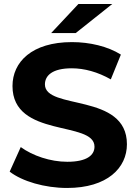

<svg xmlns="http://www.w3.org/2000/svg" viewBox="-20 -921 678 953"><path d="M234 -757H356L537 -901H369ZM313 12C513 12 610 -88 610 -205C610 -462 203 -373 203 -502C203 -546 240 -582 336 -582C398 -582 465 -564 530 -527L580 -650C515 -691 425 -712 337 -712C138 -712 42 -613 42 -494C42 -234 449 -324 449 -193C449 -150 410 -118 314 -118C230 -118 142 -148 83 -191L28 -69C90 -21 202 12 313 12Z"/></svg>

Font: Talent SemiBold
Style: Bold
Weight: 700
Designer: Mike Powis
Version: Version 1.001;hotconv 1.0.109;makeotfexe 2.5.65596